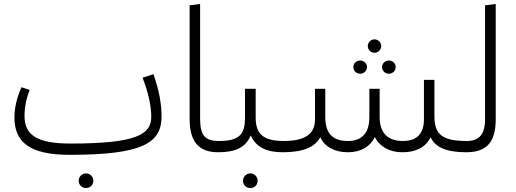

<svg xmlns="http://www.w3.org/2000/svg" viewBox="-20 -770 2608 971"><path d="M756 -395 701 -377C731 -299 745 -233 745 -179C745 -90 669 -44 337 -44C169 -44 104 -86 104 -183C104 -226 112 -269 130 -315L89 -329C65 -278 53 -223 53 -176C53 -49 133 13 332 13C705 13 797 -48 797 -182C797 -246 784 -316 756 -395ZM415 107C394 107 378 124 378 144C378 165 394 181 415 181C436 181 452 165 452 144C452 124 436 107 415 107Z M939 -169C939 -56 983 0 1083 0L1103 -29L1088 -57C1014 -57 992 -87 992 -173V-750L939 -743Z M1415 -57C1307 -57 1273 -96 1273 -176V-321H1219V-176C1219 -100 1200 -57 1089 -57L1063 -29L1083 0C1172 0 1223 -25 1248 -85C1275 -25 1329 0 1410 0L1430 -29ZM1246 107C1225 107 1209 124 1209 144C1209 165 1225 181 1246 181C1267 181 1283 165 1283 144C1283 124 1267 107 1246 107Z M1874 -503C1892 -503 1908 -518 1908 -537C1908 -556 1892 -571 1874 -571C1856 -571 1840 -556 1840 -537C1840 -518 1856 -503 1874 -503ZM1802 -397C1820 -397 1836 -412 1836 -431C1836 -449 1820 -464 1802 -464C1782 -464 1767 -449 1767 -431C1767 -412 1782 -397 1802 -397ZM1946 -397C1966 -397 1981 -412 1981 -431C1981 -449 1966 -464 1946 -464C1928 -464 1912 -449 1912 -431C1912 -412 1928 -397 1946 -397ZM2341 -57C2219 -57 2177 -88 2177 -182V-366H2124V-166C2124 -92 2086 -57 2018 -57C1944 -57 1900 -94 1900 -179V-321H1848V-178C1848 -97 1810 -57 1740 -57C1670 -57 1625 -87 1625 -179V-321H1573V-165C1573 -90 1519 -57 1416 -57L1390 -29L1410 0C1510 0 1571 -24 1600 -76C1621 -28 1673 0 1739 0C1807 0 1853 -30 1876 -77C1899 -29 1949 0 2015 0C2082 0 2132 -24 2158 -76C2179 -27 2236 0 2336 0L2356 -29Z M2336 0C2424 0 2487 -33 2487 -166V-750L2433 -743V-169C2433 -88 2402 -57 2341 -57L2316 -29Z"/></svg>

Font: FiraGO Light
Style: Regular
Weight: 300
Designer: bBox Type
Foundry: bBox Type GmbH
Version: Version 1.001;PS 001.001;hotconv 1.0.88;makeotf.lib2.5.64775